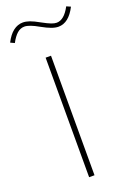

<svg xmlns="http://www.w3.org/2000/svg" viewBox="-172 -920 679 981"><g transform="rotate(-20 167.5 -430.0)"><path d="M-9.8 -784.2 12.2 -773.9Q28.8 -805.2 46.6 -820.8Q64.5 -836.4 86.4 -836.4Q112.3 -836.4 162.6 -807.6Q192.4 -791 213.4 -783.4Q234.4 -775.9 251 -775.9Q307.1 -775.9 345.2 -850.6L322.8 -860.4Q290 -798.3 249 -798.3Q236.8 -798.3 220.2 -804.7Q203.6 -811 174.8 -826.7Q142.1 -845.2 122.1 -852.1Q102.1 -858.9 85.9 -858.9Q57.6 -858.9 33.4 -840.3Q9.3 -821.8 -9.8 -784.2ZM163.6 0V-649.9H134.3V0Z"/></g></svg>

Font: Estedad VF
Style: Regular
Weight: 100
Designer: Amin Abedi
Version: Version 7.3